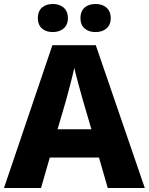

<svg xmlns="http://www.w3.org/2000/svg" viewBox="-20 -944 747 964"><path d="M170 -853C170 -805 203 -783 245 -783C286 -783 321 -805 321 -853C321 -902 286 -924 245 -924C203 -924 170 -902 170 -853ZM384 -853C384 -805 417 -783 460 -783C501 -783 536 -805 536 -853C536 -902 501 -924 460 -924C417 -924 384 -902 384 -853ZM521 0H707L461 -717H243L0 0H186L230 -153H477ZM397 -438 439 -295H269L311 -438C320 -472 344 -559 353 -603C363 -559 387 -473 397 -438Z"/></svg>

Font: Noto Sans Arabic UI XBd
Style: Regular
Weight: 800
Designer: Monotype Design Team, Nadine Chahine and Nizar Qandah
Foundry: Monotype Imaging Inc.
Version: Version 2.010